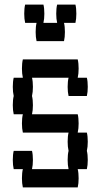

<svg xmlns="http://www.w3.org/2000/svg" viewBox="-20 -820 440 840"><path d="M364 -200Q364 -177 360 -160Q364 -144 364 -120Q364 -97 360 -80H320Q324 -64 324 -40Q324 -17 320 0H80Q76 -17 76 -40Q76 -64 80 -80H40Q36 -97 36 -120Q36 -144 40 -160H120Q124 -144 124 -120Q124 -97 120 -80H280Q276 -97 276 -120Q276 -144 280 -160Q276 -177 276 -200Q276 -224 280 -240H80Q76 -257 76 -280Q76 -304 80 -320H40Q36 -337 36 -360Q36 -384 40 -400Q36 -417 36 -440Q36 -464 40 -480H80Q76 -497 76 -520Q76 -544 80 -560H320Q324 -544 324 -520Q324 -497 320 -480H360Q364 -464 364 -440Q364 -417 360 -400H280Q276 -417 276 -440Q276 -464 280 -480H120Q124 -464 124 -440Q124 -417 120 -400Q124 -384 124 -360Q124 -337 120 -320H320Q324 -304 324 -280Q324 -257 320 -240H360Q364 -224 364 -200ZM310 -720H260Q264 -704 264 -680Q264 -657 260 -640H140Q136 -657 136 -680Q136 -704 140 -720H90Q86 -737 86 -760Q86 -784 90 -800H170Q174 -784 174 -760Q174 -737 170 -720H230Q226 -737 226 -760Q226 -784 230 -800H310Q314 -784 314 -760Q314 -737 310 -720Z"/></svg>

Font: VT323
Style: Regular
Weight: 400
Monospace: yes
Designer: Peter Hull
Version: Version 2.000